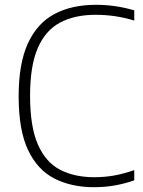

<svg xmlns="http://www.w3.org/2000/svg" viewBox="-20 -769 596 798"><path d="M370 9Q277 9 206.5 -26.8Q136 -62.5 96.8 -145Q57.5 -227.5 57.5 -369Q57.5 -505.5 96.2 -589.2Q135 -673 206.8 -711Q278.5 -749 378 -749Q420.5 -749 459.8 -743.2Q499 -737.5 538 -726V-683.5Q497 -696 457.5 -701.8Q418 -707.5 377 -707.5Q290.5 -707.5 229.8 -675.2Q169 -643 137 -569.2Q105 -495.5 105 -371Q105 -241.5 137.8 -167.8Q170.5 -94 230.2 -63.2Q290 -32.5 371.5 -32.5Q413.5 -32.5 452.5 -39.2Q491.5 -46 538 -62V-19.5Q500 -6 458.5 1.5Q417 9 370 9Z"/></svg>

Font: Encode Sans XLt
Style: Regular
Weight: 200
Designer: Multiple Designers
Foundry: Impallari Type
Version: Version 3.002; ttfautohint (v1.8.3) -l 8 -r 50 -G 200 -x 14 